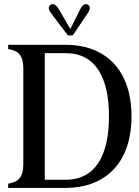

<svg xmlns="http://www.w3.org/2000/svg" viewBox="-20 -919 678 939"><path d="M20 0H302C480 0 623 -107 623 -350C623 -593 480 -700 302 -700H20V-679C68 -672 94 -649 94 -585V-115C94 -51 68 -28 20 -21ZM199 -40V-659H302C449 -659 513 -537 513 -350C513 -163 449 -40 302 -40ZM228 -896C216 -889 214 -875 230 -854L312 -746H336L408 -853C423 -875 422 -889 410 -896C398 -903 384 -897 373 -875L324 -777L267 -875C254 -897 240 -903 228 -896Z"/></svg>

Font: RL Madena
Style: Regular
Weight: 400
Designer: I Kadek Wantara Putra
Foundry: Roughlines ID
Version: Version 1.000;Glyphs 3.1.2 (3151)